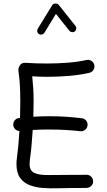

<svg xmlns="http://www.w3.org/2000/svg" viewBox="-20 -1034 596 1071"><path d="M54.2 -335Q52.2 -349.6 61.5 -361.8Q70.8 -374 85.9 -375.5Q88.9 -376 91.8 -376Q93.3 -424.8 93.3 -468.8Q93.3 -503.9 92.3 -530.8Q91.3 -557.6 89.1 -584Q86.9 -610.4 82.5 -642.6Q81.1 -653.8 90.8 -669.2Q100.6 -684.6 120.6 -683.6Q151.4 -681.6 182.1 -680.7Q212.9 -679.7 242.7 -679.7Q299.3 -679.7 357.9 -684.3Q416.5 -689 461.9 -699.2Q476.6 -702.6 489.5 -694.6Q502.4 -686.5 505.9 -671.9Q509.3 -657.2 501.2 -644.3Q493.2 -631.3 478.5 -627.9Q425.8 -615.7 364 -610.6Q302.2 -605.5 242.7 -605.5Q221.7 -605.5 200.7 -606.4Q179.7 -607.4 159.7 -608.4Q163.6 -572.8 165.5 -541.5Q167.5 -510.3 167.5 -468.8Q167.5 -427.7 166 -382.8Q209 -385.7 256.3 -385.7Q302.2 -385.7 346.9 -382.8Q391.6 -379.9 436 -374.5Q451.2 -373 460.7 -360.8Q470.2 -348.6 468.3 -334Q466.3 -318.8 454.3 -309.6Q442.4 -300.3 427.2 -302.2Q345.2 -311.5 256.3 -311.5Q231.9 -311.5 208.7 -311Q185.5 -310.5 162.6 -309.1Q159.7 -264.2 155.8 -221.4Q151.9 -178.7 146.5 -142.1Q145 -130.4 145 -119.6Q145 -81.1 172.6 -68.8Q200.2 -56.6 254.4 -57.6Q308.6 -58.6 387.2 -58.6Q406.7 -58.6 425.3 -58.6Q443.8 -58.6 461.9 -59.1Q477.1 -59.6 488 -49.1Q499 -38.6 499.5 -22.9Q500 -7.8 489.3 2.9Q478.5 13.7 462.9 14.2Q444.3 14.6 425.5 14.6Q406.7 14.6 387.2 14.6Q348.6 14.6 305.2 16.1Q261.7 17.6 220.5 14.6Q179.2 11.7 145.5 -1.2Q111.8 -14.2 91.8 -42.2Q71.8 -70.3 71.8 -119.6Q71.8 -127 72.3 -134.8Q72.8 -142.6 74.2 -150.9Q78.6 -183.6 82.3 -222.7Q85.9 -261.7 88.4 -303.2Q75.2 -303.7 65.4 -312.7Q55.7 -321.8 54.2 -335ZM197.3 -844.2Q189.9 -848.6 188 -857.4Q186 -866.2 190.4 -873.5L271.5 -1005.4Q276.9 -1014.2 289.3 -1014.2Q301.8 -1014.2 307.1 -1007.3L400.9 -889.6Q406.2 -882.8 405.3 -873.5Q404.3 -864.3 397.5 -858.9Q390.6 -853.5 381.3 -854.7Q372.1 -856 366.7 -862.8L292 -956.5L227.5 -851.1Q222.7 -843.8 213.9 -841.6Q205.1 -839.4 197.3 -844.2Z"/></svg>

Font: Mikhak-DS2-FD Regular
Style: Regular
Weight: 400
Designer: Amin Abedi
Version: Version 3.4